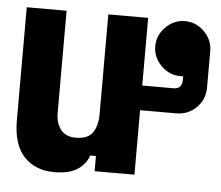

<svg xmlns="http://www.w3.org/2000/svg" viewBox="-43 -543 697 605"><g transform="rotate(5 306.0 -241.0)"><path d="M149 14Q89 14 53.5 -24Q18 -62 18 -138V-496H144V-174Q144 -140 160 -120Q176 -100 207 -100Q246 -100 261 -122Q276 -144 276 -180V-496H402V-282H501Q528 -282 528 -312V-322H519Q484 -322 458 -348Q432 -374 432 -409Q432 -444 458 -470Q484 -496 519 -496Q554 -496 580 -470Q606 -444 606 -409V-294Q606 -256 580 -230Q554 -204 516 -204H402V0H276V-48H258Q249 -21 223 -3.5Q197 14 149 14Z"/></g></svg>

Font: Space Mono
Style: Bold
Weight: 700
Monospace: yes
Designer: Colophon Foundry + Benjamin Critton
Foundry: Colophon Foundry & Benjamin Critton
Version: Version 1.003; ttfautohint (v1.8.4.7-5d5b)